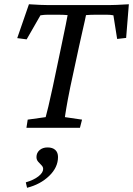

<svg xmlns="http://www.w3.org/2000/svg" viewBox="-20 -597 622 897"><path d="M582 -577.1 569.3 -419.9 527.3 -415 509.8 -525.4Q496.6 -528.3 475.6 -528.3H439.5Q399.4 -528.3 381.8 -526.4Q380.4 -518.1 376.2 -499.8Q372.1 -481.4 364.3 -447.3Q356.4 -413.1 348.6 -377L308.6 -191.4Q301.8 -159.2 296.9 -132.1Q292 -105 289.8 -92Q287.6 -79.1 285.6 -65.9Q283.7 -52.7 283.2 -49.8L363.3 -38.1L353.5 0H103.5L109.4 -38.1L193.4 -49.8Q202.6 -81.1 226.6 -191.4L265.6 -377Q293.9 -511.7 295.9 -526.4Q279.3 -528.3 240.2 -528.3H205.1Q186.5 -528.3 168.9 -525.4L104.5 -413.1L60.5 -418.9L115.2 -577.1Q175.8 -573.2 208 -573.2H488.3Q517.6 -573.2 582 -577.1ZM106.4 280.3 100.6 254.9Q137.7 244.1 159.7 226.8Q181.6 209.5 181.6 192.4Q181.6 182.6 173.8 175Q166 167.5 158.2 158.4Q150.4 149.4 150.4 136.7Q150.4 117.2 164.8 104.5Q179.2 91.8 202.1 91.8Q225.6 91.8 238.3 103.5Q251 115.2 251 136.7Q251 185.1 209.7 224.9Q168.5 264.6 106.4 280.3Z"/></svg>

Font: Crimson Pro
Style: Italic
Weight: 400
Italic angle: -12°
Designer: Jacques Le Bailly
Foundry: Baron von Fonthausen
Version: Version 1.003